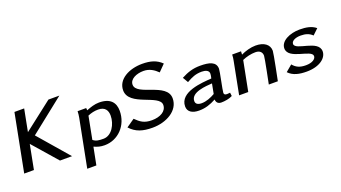

<svg xmlns="http://www.w3.org/2000/svg" viewBox="-67 -1299 3719 2097"><g transform="rotate(-20 1793.0 -250.0)"><path d="M4 0H117L172 -284L420 0H560L256 -352L656 -669H529L197 -411L247 -669H134Z M669 186H775L815 -18C855 0 888 10 937 10C1094 10 1219 -118 1219 -288C1219 -381 1170 -450 1036 -450C985 -450 935 -433 887 -414L885 -441H785C784 -417 782 -391 777 -367ZM829 -91 880 -355C920 -372 958 -381 1001 -381C1083 -381 1108 -330 1108 -273C1108 -173 1045 -61 949 -61C899 -61 863 -63 829 -91Z M1236 -88C1302 -15 1381 9 1495 9C1655 9 1809 -75 1809 -218C1809 -402 1448 -376 1448 -507C1448 -572 1528 -608 1610 -608C1681 -608 1731 -573 1773 -532L1848 -608C1789 -666 1719 -686 1623 -686C1473 -686 1330 -614 1330 -484C1330 -297 1688 -308 1688 -186C1688 -112 1612 -70 1515 -70C1425 -70 1384 -102 1331 -154Z M1906 -87C1906 -25 1957 7 2036 7C2110 7 2168 -13 2235 -49C2236 -18 2253 7 2294 7C2333 7 2388 -1 2424 -21L2419 -61C2408 -59 2394 -58 2383 -58C2356 -58 2349 -69 2349 -85C2349 -112 2395 -318 2395 -348C2395 -431 2316 -450 2212 -450C2128 -450 2066 -430 1990 -390L2027 -327C2088 -362 2135 -383 2205 -383C2248 -383 2288 -369 2288 -332C2288 -308 2279 -277 2279 -277C2171 -269 1906 -257 1906 -87ZM2020 -108C2020 -212 2199 -219 2268 -224L2246 -109C2200 -82 2143 -59 2090 -59C2047 -59 2020 -74 2020 -108Z M2502 0H2608L2676 -348C2723 -369 2779 -382 2829 -382C2882 -382 2906 -353 2906 -314C2906 -288 2847 0 2847 0H2952C2952 0 3014 -303 3014 -332C3014 -406 2951 -450 2856 -450C2800 -450 2736 -432 2684 -407C2684 -415 2686 -431 2686 -445H2583C2583 -420 2579 -397 2575 -376Z M3077 -60C3128 -6 3200 9 3286 9C3437 9 3524 -63 3524 -140C3524 -276 3247 -247 3247 -326C3247 -358 3289 -384 3356 -384C3413 -384 3456 -370 3490 -336L3555 -398C3507 -439 3441 -450 3368 -450C3253 -450 3141 -398 3141 -312C3141 -181 3418 -201 3418 -124C3418 -89 3375 -59 3301 -59C3231 -59 3188 -79 3152 -123Z"/></g></svg>

Font: KpSans
Style: BoldItalic
Weight: 700
Italic angle: -11°
Version: Version 0.66